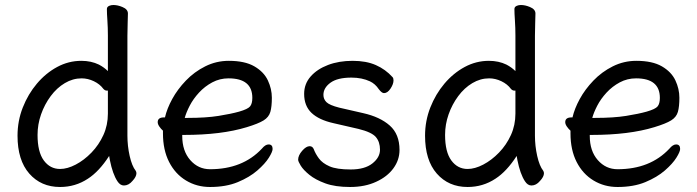

<svg xmlns="http://www.w3.org/2000/svg" viewBox="-20 -729 2786 767"><path d="M411 -445V-587Q411 -618 409 -647Q407 -676 407 -693Q407 -702 417 -706Q424 -709 433 -709Q450 -709 469 -701Q491 -692 491 -675Q491 -663 490 -637.5Q489 -612 489 -586V-187Q489 -146 498 -106Q507 -66 522 -47Q525 -42 525 -37Q525 -23 509 -6Q494 12 475 12Q460 12 449 -5Q430 -34 419 -89Q417 -98 416 -106Q376 -44 331 -15Q281 18 220 18Q144 18 97 -35.5Q50 -89 50 -187Q50 -246 71 -299.5Q92 -353 127.5 -395Q163 -437 208.5 -461.5Q254 -486 305 -486Q344 -486 375 -471Q396 -460 411 -445ZM411 -367Q409 -367 407 -367Q399 -367 393 -374Q379 -393 355 -404.5Q331 -416 306 -416Q271 -416 239 -397Q207 -378 182.5 -345Q158 -312 144 -272Q130 -232 130 -190Q130 -122 155 -88Q180 -54 220 -54Q249 -54 282.5 -71.5Q316 -89 345.5 -119.5Q375 -150 393 -189.5Q411 -229 411 -275Z M894 -486Q958 -486 996 -464Q1034 -442 1050 -408Q1066 -374 1066 -338.5Q1066 -303 1060 -282Q1054 -261 1033 -248Q1012 -235 966 -221Q865 -190 715 -190H708V-186Q708 -126 740 -89.5Q772 -53 819 -53Q949 -53 1026 -135Q1040 -152 1053 -152Q1069 -152 1069 -134Q1069 -123 1054 -99Q1039 -75 1008 -48Q977 -21 930 -1.5Q883 18 819 18Q766 18 723 -8Q680 -34 655.5 -82Q631 -130 631 -196V-207Q623 -214 616.5 -223.5Q610 -233 610 -241Q610 -260 635 -260Q636 -260 639 -260Q647 -295 668 -333.5Q689 -372 722.5 -407Q756 -442 800 -464Q844 -486 894 -486ZM718 -258H730Q803 -258 853 -266Q903 -274 935 -283Q970 -293 979 -304Q988 -315 988 -338Q988 -416 893 -416Q858 -416 828 -400Q798 -384 775 -359Q752 -334 738 -307Q724 -280 718 -258Z M1195 -354Q1195 -394 1221 -423.5Q1247 -453 1290.5 -469.5Q1334 -486 1388.5 -486Q1443 -486 1481.5 -469Q1520 -452 1548 -421Q1552 -417 1552 -408Q1552 -393 1540 -375Q1528 -357 1514 -357Q1505 -357 1493 -373Q1479 -394 1458 -404Q1426 -419 1384 -419Q1328 -419 1300 -398.5Q1272 -378 1272 -350Q1272 -333 1284 -321Q1296 -309 1335 -299L1431 -277Q1498 -262 1537 -227.5Q1576 -193 1576 -130Q1576 -90 1551.5 -56.5Q1527 -23 1483 -3Q1438 18 1378.5 18Q1319 18 1279.5 3.5Q1240 -11 1216 -30.5Q1192 -50 1181.5 -67Q1171 -84 1171 -91Q1171 -108 1187 -126.5Q1203 -145 1217 -145Q1228 -145 1233 -134Q1240 -115 1254 -96Q1268 -77 1296.5 -64.5Q1325 -52 1381 -52Q1437 -52 1467.5 -76Q1498 -100 1498 -131Q1498 -162 1481.5 -181.5Q1465 -201 1412 -214L1312 -237Q1254 -250 1224.5 -278Q1195 -306 1195 -354Z M2039 -445V-587Q2039 -618 2037 -647Q2035 -676 2035 -693Q2035 -702 2045 -706Q2052 -709 2061 -709Q2078 -709 2097 -701Q2119 -692 2119 -675Q2119 -663 2118 -637.5Q2117 -612 2117 -586V-187Q2117 -146 2126 -106Q2135 -66 2150 -47Q2153 -42 2153 -37Q2153 -23 2137 -6Q2122 12 2103 12Q2088 12 2077 -5Q2058 -34 2047 -89Q2045 -98 2044 -106Q2004 -44 1959 -15Q1909 18 1848 18Q1772 18 1725 -35.5Q1678 -89 1678 -187Q1678 -246 1699 -299.5Q1720 -353 1755.5 -395Q1791 -437 1836.5 -461.5Q1882 -486 1933 -486Q1972 -486 2003 -471Q2024 -460 2039 -445ZM2039 -367Q2037 -367 2035 -367Q2027 -367 2021 -374Q2007 -393 1983 -404.5Q1959 -416 1934 -416Q1899 -416 1867 -397Q1835 -378 1810.5 -345Q1786 -312 1772 -272Q1758 -232 1758 -190Q1758 -122 1783 -88Q1808 -54 1848 -54Q1877 -54 1910.5 -71.5Q1944 -89 1973.5 -119.5Q2003 -150 2021 -189.5Q2039 -229 2039 -275Z M2522 -486Q2586 -486 2624 -464Q2662 -442 2678 -408Q2694 -374 2694 -338.5Q2694 -303 2688 -282Q2682 -261 2661 -248Q2640 -235 2594 -221Q2493 -190 2343 -190H2336V-186Q2336 -126 2368 -89.5Q2400 -53 2447 -53Q2577 -53 2654 -135Q2668 -152 2681 -152Q2697 -152 2697 -134Q2697 -123 2682 -99Q2667 -75 2636 -48Q2605 -21 2558 -1.5Q2511 18 2447 18Q2394 18 2351 -8Q2308 -34 2283.5 -82Q2259 -130 2259 -196V-207Q2251 -214 2244.5 -223.5Q2238 -233 2238 -241Q2238 -260 2263 -260Q2264 -260 2267 -260Q2275 -295 2296 -333.5Q2317 -372 2350.5 -407Q2384 -442 2428 -464Q2472 -486 2522 -486ZM2346 -258H2358Q2431 -258 2481 -266Q2531 -274 2563 -283Q2598 -293 2607 -304Q2616 -315 2616 -338Q2616 -416 2521 -416Q2486 -416 2456 -400Q2426 -384 2403 -359Q2380 -334 2366 -307Q2352 -280 2346 -258Z"/></svg>

Font: Moon Stars Kai
Style: Bold
Weight: 700
Designer: GuiWonder
Version: Version 1.101